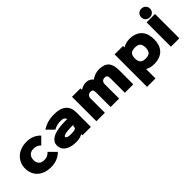

<svg xmlns="http://www.w3.org/2000/svg" viewBox="145 -2090 3516 3516"><g transform="rotate(-45 1902.5 -332.5)"><path d="M685 -102Q632 -48 560.5 -19Q489 10 408 10Q317 10 249 -15Q181 -40 135.5 -83.5Q90 -127 67.5 -185.5Q45 -244 45 -311Q45 -379 69.5 -439Q94 -499 140.5 -543.5Q187 -588 255 -614Q323 -640 410 -640Q497 -640 564.5 -610.5Q632 -581 681 -528L552 -399Q528 -428 495 -443.5Q462 -459 411 -459Q338 -459 300.5 -418Q263 -377 263 -311Q263 -248 297 -209.5Q331 -171 409 -171Q453 -171 486.5 -186.5Q520 -202 552 -236Z M1436 -377V2H1219V-30Q1191 -13 1146.5 -1Q1102 11 1055 11Q1011 11 958.5 2.5Q906 -6 861 -29Q816 -52 785.5 -92.5Q755 -133 755 -197Q755 -244 776 -277.5Q797 -311 832 -334.5Q867 -358 912 -372Q957 -386 1004 -393.5Q1051 -401 1097 -403.5Q1143 -406 1181 -406H1237L1218 -425Q1218 -442 1194 -455Q1170 -468 1120 -468Q1072 -468 1030.5 -458Q989 -448 940 -422L811 -551Q882 -597 957.5 -618Q1033 -639 1124 -639Q1279 -639 1357.5 -570.5Q1436 -502 1436 -377ZM1238 -253H1216Q1196 -253 1179.5 -253Q1163 -253 1137 -251Q1114 -250 1089.5 -248Q1065 -246 1043 -242Q1019 -237 1005 -232Q991 -227 983.5 -221.5Q976 -216 974 -210.5Q972 -205 972 -200Q972 -195 976.5 -188.5Q981 -182 992.5 -176Q1004 -170 1022.5 -165.5Q1041 -161 1069 -161Q1085 -161 1110 -161Q1135 -161 1159 -165Q1183 -169 1200.5 -178.5Q1218 -188 1218 -206V-233Z M2537 -365 2536 0H2318V-365Q2318 -393 2315 -411.5Q2312 -430 2304 -440.5Q2296 -451 2283 -455Q2270 -459 2251 -459Q2212 -459 2190 -435Q2168 -411 2168 -369L2169 0H1949V-365Q1949 -393 1946 -411.5Q1943 -430 1935.5 -440.5Q1928 -451 1915.5 -455Q1903 -459 1883 -459Q1848 -459 1824 -435Q1800 -411 1800 -368V0H1581V-632H1800V-593H1802Q1814 -602 1831 -610.5Q1848 -619 1866.5 -625.5Q1885 -632 1905 -636Q1925 -640 1943 -640Q1993 -640 2027.5 -622Q2062 -604 2088 -572H2090Q2106 -587 2128.5 -599.5Q2151 -612 2176.5 -621Q2202 -630 2229.5 -635Q2257 -640 2283 -640Q2416 -640 2476.5 -574Q2537 -508 2537 -365Z M3391 -315Q3391 -243 3372 -183Q3353 -123 3313.5 -80Q3274 -37 3212.5 -13.5Q3151 10 3067 10Q3048 10 3025.5 7.5Q3003 5 2981 -0.5Q2959 -6 2938.5 -13.5Q2918 -21 2902 -31H2900V211H2682V-630H2900V-593H2902Q2918 -603 2938.5 -611.5Q2959 -620 2981 -626Q3003 -632 3025 -635.5Q3047 -639 3067 -639Q3151 -639 3212 -615.5Q3273 -592 3313 -549Q3353 -506 3372 -446.5Q3391 -387 3391 -315ZM3173 -315Q3173 -387 3141.5 -421.5Q3110 -456 3033 -456Q2956 -456 2924 -421.5Q2892 -387 2892 -315Q2892 -243 2924 -207.5Q2956 -172 3032 -172Q3108 -172 3140.5 -207.5Q3173 -243 3173 -315Z M3734 -764Q3734 -717 3702.5 -685Q3671 -653 3620 -653Q3569 -653 3538 -685Q3507 -717 3507 -764Q3507 -812 3538 -844Q3569 -876 3620 -876Q3645 -876 3666 -867.5Q3687 -859 3702 -844Q3717 -829 3725.5 -808.5Q3734 -788 3734 -764ZM3729 0H3511V-630H3729Z"/></g></svg>

Font: TypoPRO Sinkin Sans
Style: 900 X Black
Weight: 950
Designer: Keith Bates
Foundry: K-Type
Version: Sinkin Sans (version 1.0)  by Keith Bates   •   © 2014   www